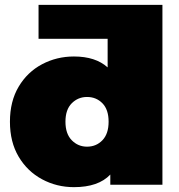

<svg xmlns="http://www.w3.org/2000/svg" viewBox="-20 -762 740 792"><path d="M285 10Q214 10 153.5 -22.5Q93 -55 57 -115.5Q21 -176 21 -260Q21 -344 57 -404.5Q93 -465 153.5 -497Q214 -529 285 -529Q374 -529 424 -484V-602H139V-742H650V0H435V-42Q386 10 285 10ZM339 -157Q377 -157 402.5 -183.5Q428 -210 428 -260Q428 -310 402.5 -336Q377 -362 339 -362Q302 -362 276 -336Q250 -310 250 -260Q250 -210 276 -183.5Q302 -157 339 -157Z"/></svg>

Font: Montserrat Black
Style: Regular
Weight: 900
Designer: Julieta Ulanovsky
Foundry: Julieta Ulanovsky
Version: Version 9.000; ttfautohint (v1.8.4.7-5d5b)